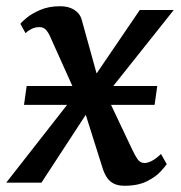

<svg xmlns="http://www.w3.org/2000/svg" viewBox="-38 -586 581 616"><path d="M361.5 10Q341.5 10 328 3.5Q314.5 -3 306.2 -14.8Q298 -26.5 292.5 -42.5L222.5 -264L263.5 -258L95 0H-18L235.5 -324L225.5 -240.5L124.5 -465Q119 -478.5 110.8 -488.8Q102.5 -499 88.5 -499Q74.5 -499 62.8 -493Q51 -487 44 -479.5L27.5 -509.5Q31.5 -515.5 47.8 -529Q64 -542.5 91.2 -554.2Q118.5 -566 155 -566Q174.5 -566 188.8 -560.2Q203 -554.5 212.2 -544.5Q221.5 -534.5 224.5 -521.5L285 -303L244.5 -310L410.5 -554H519.5L272.5 -243.5L282 -326L386.5 -105.5Q394.5 -88.5 403 -75.8Q411.5 -63 425.5 -63Q435.5 -63 448.5 -69.5Q461.5 -76 478.5 -92L497 -59.5Q493 -53 477.5 -36Q462 -19 433.5 -4.5Q405 10 361.5 10ZM39 -249.5 47.5 -310H466.5L458 -249.5Z"/></svg>

Font: Merriweather 20pt Medium
Style: Italic
Weight: 500
Italic angle: -7.8°
Version: Version 2.101